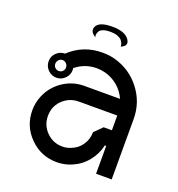

<svg xmlns="http://www.w3.org/2000/svg" viewBox="-115 -713 750 809"><g transform="rotate(20 259.5 -308.5)"><path d="M314 -550Q314 -552 314 -555Q314 -558 311 -565.5Q308 -573 302 -579Q296 -585 283.5 -589.5Q271 -594 253 -594Q234 -594 221.5 -589.5Q209 -585 205 -578.5Q201 -572 199.5 -565.5Q198 -559 199 -555L201 -550Q172 -567 182 -590Q194 -617 253 -617Q311 -617 330 -588Q345 -565 319 -552Q316 -551 314 -550ZM251 -500Q166 -500 104 -442Q82 -442 66 -426.5Q50 -411 50 -388.5Q50 -366 66 -350Q82 -334 104 -334Q126 -334 142 -350Q158 -366 158 -388Q158 -392 157 -396Q198 -430 252 -430Q271 -430 290 -425Q323 -416 348.5 -394Q374 -372 387 -342H227Q175 -342 132 -313Q89 -284 69 -236Q56 -205 56 -171Q56 -100 106 -50Q156 0 227 0Q261 0 292 -13Q331 -29 358 -62Q385 -95 394 -136H400V-11H470V-282Q470 -356 425 -414.5Q380 -473 308 -493Q282 -500 255 -500Q253 -500 251 -500ZM87 -405.5Q94 -413 104 -413Q114 -413 121 -405.5Q128 -398 128 -388Q128 -378 121 -371Q114 -364 104 -364Q94 -364 87 -371Q80 -378 80 -388Q80 -398 87 -405.5ZM227 -272H400V-206H363L328 -171Q328 -140 311 -114.5Q294 -89 265 -78Q247 -70 227 -70Q185 -70 155.5 -99.5Q126 -129 126 -171Q126 -191 133 -210Q145 -238 170.5 -255Q196 -272 227 -272Z"/></g></svg>

Font: Sakbunderan
Style: Regular
Weight: 400
Version: Version 1.00